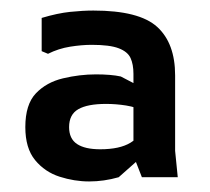

<svg xmlns="http://www.w3.org/2000/svg" viewBox="-20 -729 398 364"><path d="M249 -393 233 -434V-589Q233 -607 227.5 -619Q222 -631 205 -637.5Q188 -644 154 -644Q135 -644 113 -640.5Q91 -637 71 -627L59 -632V-695Q89 -704 113 -706.5Q137 -709 157 -709Q244 -709 278 -678Q312 -647 312 -586V-443L317 -393ZM149 -385Q121 -385 93 -394Q65 -403 46.5 -425.5Q28 -448 28 -488Q28 -531 48 -552Q68 -573 99.5 -580.5Q131 -588 162 -588Q176 -588 188 -587Q200 -586 209 -584L257 -559V-517Q238 -526 219 -529Q200 -532 181 -532Q146 -532 128.5 -522Q111 -512 111 -488Q111 -466 126 -456Q141 -446 170 -446Q207 -446 227.5 -458.5Q248 -471 259 -488L266 -447L205 -393Q191 -389 177 -387Q163 -385 149 -385Z"/></svg>

Font: AR One Sans SemiBold
Style: Regular
Weight: 600
Designer: Niteesh Yadav
Foundry: Niteesh Yadav
Version: Version 1.001;gftools[0.9.33]